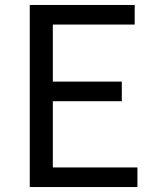

<svg xmlns="http://www.w3.org/2000/svg" viewBox="-20 -754 628 774"><path d="M100 0H534V-79H193V-346H471V-425H193V-655H523V-734H100Z"/></svg>

Font: Source Han Sans TC
Style: Regular
Weight: 400
Designer: Ryoko NISHIZUKA 西塚涼子 (kana, bopomofo & ideographs); Paul D. Hunt (Latin, Greek & Cyrillic); Sandoll Communications 산돌커뮤니
Foundry: Adobe
Version: Version 2.002;hotconv 1.0.116;makeotfexe 2.5.65601